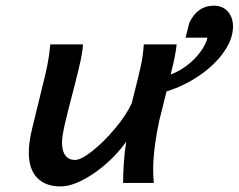

<svg xmlns="http://www.w3.org/2000/svg" viewBox="-20 -648 845 680"><path d="M427.2 -146.5Q398.9 -106 357.9 -69.6Q316.9 -33.2 273.2 -10.5Q229.5 12.2 193.8 12.2Q141.1 12.2 111.6 -18.3Q82 -48.8 82 -107.4Q82 -145.5 94.2 -194.3L128.9 -336.4Q141.6 -386.2 147.9 -418Q154.3 -449.7 158.2 -490.7H273.9Q272.5 -465.8 265.9 -435.3Q259.3 -404.8 244.1 -345.2L237.3 -318.8Q219.2 -250 209.5 -207.8Q199.7 -165.5 199.7 -143.1Q199.7 -112.3 211.9 -96.9Q224.1 -81.5 245.6 -81.5Q267.1 -81.5 307.4 -113.5Q347.7 -145.5 387.5 -192.9Q427.2 -240.2 446.8 -282.7Q448.7 -289.6 449.2 -293Q472.7 -385.3 479.5 -417.5Q486.3 -449.7 489.3 -490.7H605.5Q603 -457 584.5 -384.3Q615.7 -395.5 643.3 -417Q670.9 -438.5 689.9 -464.4Q709 -490.2 714.8 -514.6H637.2L650.4 -566.9Q679.2 -627.9 737.3 -627.9Q768.6 -627.9 786.9 -607.2Q805.2 -586.4 805.2 -554.2Q805.2 -510.3 773.4 -464.6Q741.7 -418.9 687.7 -381.6Q633.8 -344.2 569.8 -324.2L544.4 -222.2Q534.7 -178.7 528.6 -132.6Q522.5 -86.4 522.5 -48.8Q522.5 -17.6 524.9 0H416Q416 -33.2 418.7 -73.5Q421.4 -113.8 427.2 -146.5Z"/></svg>

Font: Lesson One Medium
Style: Italic
Weight: 500
Italic angle: -14°
Designer: But Ko, Victor Gaultney, Annie Olsen, Julie Remington, Don Collingsworth, Eric Hays, Becca Hirsbrunner
Version: Version 1.100